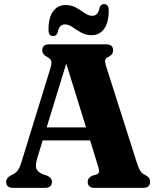

<svg xmlns="http://www.w3.org/2000/svg" viewBox="-20 -916 766 936"><path d="M233 -29.5Q233 0 198.5 0H45Q10 0 10 -29.5Q10 -46.5 30 -59.5L43.5 -66Q57.5 -73 67.2 -86.2Q77 -99.5 87 -133.5L225.5 -582.5Q233 -607 229.8 -618.5Q226.5 -630 210.5 -638Q186 -650 186 -670.5Q186 -700 221 -700H496.5Q531.5 -700 531.5 -670.5Q531.5 -649 506.5 -637.5Q495 -632.5 492.8 -623.8Q490.5 -615 496.5 -595.5L645.5 -128Q655 -98 663.5 -84Q672 -70 687 -63.5Q701 -56 706.2 -48.8Q711.5 -41.5 711.5 -29.5Q711.5 0 677 0H442.5Q407.5 0 407.5 -29.5Q407.5 -49.5 430 -59.5L451.5 -66Q463 -70.5 463 -80.2Q463 -90 456 -112.5L419.5 -231.5H188L161.5 -144.5Q151 -110 157.2 -93.5Q163.5 -77 191.5 -65.5L211 -59Q233 -49 233 -29.5ZM207.5 -295H399.5L303 -606ZM426.5 -744.5Q397.5 -744.5 374.8 -757.8Q352 -771 333 -784Q314 -797 296.5 -797Q268 -797 261 -757Q255.5 -740 238.5 -740Q216.5 -740 216.5 -771.5Q216.5 -830.5 239 -861Q261.5 -891.5 300 -891.5Q329 -891.5 351.5 -878.5Q374 -865.5 393 -852.2Q412 -839 430 -839Q459 -839 465.5 -879Q471 -896 488 -896Q510 -896 510 -864.5Q510 -805.5 487.5 -775Q465 -744.5 426.5 -744.5Z"/></svg>

Font: Fraunces 72pt S050
Style: Bold
Weight: 700
Version: Version 1.000; ttfautohint (v1.8.3)